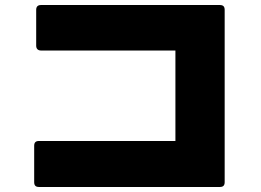

<svg xmlns="http://www.w3.org/2000/svg" viewBox="-20 -747 1040 764"><path d="M135 -3H855C868 -3 874 -9 874 -22V-708C874 -721 868 -727 855 -727H143C131 -727 124 -721 124 -708V-565C124 -553 131 -546 143 -546H678V-186H135C122 -186 116 -180 116 -167V-22C116 -9 122 -3 135 -3Z"/></svg>

Font: LINE Seed JP_OTF ExtraBold
Style: Regular
Weight: 800
Designer: LY Corporation & Fontrix & Fontworks
Version: Version 1.013